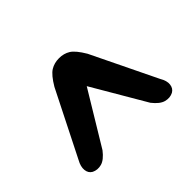

<svg xmlns="http://www.w3.org/2000/svg" viewBox="-84 -860 641 641"><g transform="rotate(-45 237.0 -539.5)"><path d="M266.5 -632H210.5L349 -395.5Q369 -370 388 -365Q407 -360 423 -368Q436.5 -375.5 438.5 -392Q440.5 -408.5 428.5 -428.5L316.5 -659.5Q295.5 -695 278.2 -705.8Q261 -716.5 238.5 -716.5Q216 -716.5 198.5 -705.8Q181 -695 160 -659.5L44.5 -430Q33 -409.5 34.8 -392.8Q36.5 -376 50 -368.5Q66 -360.5 85 -365.5Q104 -370.5 124 -396.5Z"/></g></svg>

Font: Fraunces Black
Style: Regular
Weight: 900
Version: Version 1.000;[b76b70a41]